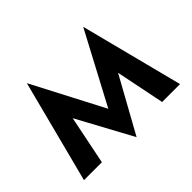

<svg xmlns="http://www.w3.org/2000/svg" viewBox="-122 -668 872 872"><g transform="rotate(-45 313.5 -232.0)"><path d="M507 0H622L495 -495L437 -345ZM282 -94 312 31 505 -318 495 -495ZM312 31 342 -94 133 -495 123 -318ZM5 0H120L190 -345L133 -495Z"/></g></svg>

Font: Jost Medium
Style: Regular
Weight: 500
Version: Version 3.710